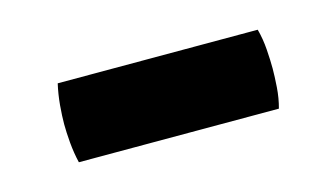

<svg xmlns="http://www.w3.org/2000/svg" viewBox="-32 -389 423 242"><g transform="rotate(-15 180.0 -268.5)"><path d="M49.5 -216.5Q46.5 -229 45.2 -243.2Q44 -257.5 44 -267.5Q44 -278 45.2 -292.2Q46.5 -306.5 49.5 -319.5H310.5Q314 -306.5 315 -292.2Q316 -278 316 -267.5Q316 -257.5 315 -243.2Q314 -229 310.5 -216.5Z"/></g></svg>

Font: Signika Negative SemiBold
Style: Regular
Weight: 600
Designer: Anna Giedryś
Foundry: Anna Giedryś
Version: Version 2.000; ttfautohint (v1.8.3) -l 8 -r 50 -G 200 -x 9 -